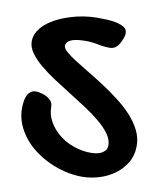

<svg xmlns="http://www.w3.org/2000/svg" viewBox="-69 -601 596 687"><g transform="rotate(10 229.0 -257.0)"><path d="M122.6 -200.2Q122.6 -170.9 137 -145.8Q151.4 -120.6 174.8 -101.8Q198.2 -83 228.5 -72.5Q258.8 -62 290.5 -62Q300.3 -62 310.5 -63.7Q320.8 -65.4 329.1 -69.8Q337.4 -74.2 342.8 -81.3Q348.1 -88.4 348.1 -99.1Q348.1 -119.6 333.7 -139.6Q319.3 -159.7 295.9 -179.4Q272.5 -199.2 242.2 -219Q211.9 -238.8 180.7 -258.3Q149.4 -277.8 119.1 -297.6Q88.9 -317.4 65.4 -337.2Q42 -356.9 27.6 -377.2Q13.2 -397.5 13.2 -418Q13.2 -437.5 23.2 -454.3Q33.2 -471.2 49.8 -484.9Q66.4 -498.5 88.4 -509.3Q110.4 -520 134.3 -527.3Q158.2 -534.7 182.4 -538.3Q206.5 -542 228.5 -542Q244.6 -542 263.9 -541.3Q283.2 -540.5 300 -536.9Q316.9 -533.2 328.1 -525.9Q339.4 -518.6 339.4 -504.9Q339.4 -500.5 337.9 -493.9Q336.4 -487.3 329.6 -472.2Q322.8 -458 313.7 -450.9Q304.7 -443.8 290.5 -443.8Q270.5 -443.8 248.3 -448.5Q226.1 -453.1 203.6 -453.1Q191.4 -453.1 179 -451.9Q166.5 -450.7 156.2 -447.5Q146 -444.3 139.6 -438.2Q133.3 -432.1 133.3 -422.9Q133.3 -413.6 146.7 -401.9Q160.2 -390.1 182.4 -376Q204.6 -361.8 232.9 -345Q261.2 -328.1 290.8 -308.8Q320.3 -289.6 348.6 -267.8Q377 -246.1 399.2 -221.9Q421.4 -197.8 434.8 -170.9Q448.2 -144 448.2 -115.2Q448.2 -80.1 432.1 -53.2Q416 -26.4 390.6 -8.3Q365.2 9.8 334.5 18.8Q303.7 27.8 274.4 27.8Q244.6 27.8 214.1 20.8Q183.6 13.7 155.3 0.7Q127 -12.2 102.3 -30.5Q77.6 -48.8 59.6 -71.5Q41.5 -94.2 31 -120.6Q20.5 -147 20.5 -175.8Q20.5 -188 22.2 -200.4Q23.9 -212.9 28.3 -222.4Q32.7 -231.9 40.5 -238Q48.3 -244.1 60.5 -244.1Q64.5 -244.1 69.3 -243.4Q74.2 -242.7 86.4 -238.8Q100.6 -234.4 111.6 -224.9Q122.6 -215.3 122.6 -200.2Z"/></g></svg>

Font: Gochi Hand Cyrillic
Style: Regular
Weight: 400
Designer: Juan Pablo del Peral; Denis Ignatov
Foundry: Juan Pablo del Peral; Denis Ignatov
Version: Version 1.00 June 29, 2018, initial release